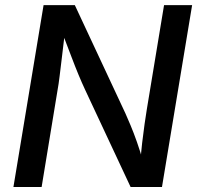

<svg xmlns="http://www.w3.org/2000/svg" viewBox="-20 -748 792 768"><path d="M33.7 0 154.3 -727.5H279.3L481.9 -293.9Q490.2 -275.4 502.4 -246.3Q514.6 -217.3 527.8 -179.9Q541 -142.6 553.2 -98.6L541.5 -95.7Q543.9 -136.2 548.6 -176.3Q553.2 -216.3 558.3 -251.7Q563.5 -287.1 567.4 -311.5L636.2 -727.5H748.5L627.9 0H502.4L320.8 -388.2Q307.6 -416.5 294.4 -448.2Q281.2 -480 265.1 -522.5Q249 -564.9 225.6 -626L240.7 -628.4Q233.9 -570.8 228.3 -524.4Q222.7 -478 218.5 -443.8Q214.4 -409.7 210.4 -388.7L146.5 0Z"/></svg>

Font: Inter 16pt Medium
Style: Italic
Weight: 500
Italic angle: -9.3988°
Version: Version 4.001;git-66647c0bb